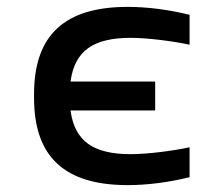

<svg xmlns="http://www.w3.org/2000/svg" viewBox="-20 -529 640 558"><path d="M79 -256V-244C79 -72 169 9 351 9C408 9 470 1 531 -14V-101C480 -90 407 -81 360 -81C252 -81 197 -118 185 -208H431V-292H185C197 -382 252 -419 360 -419C407 -419 480 -410 531 -399V-486C470 -501 408 -509 351 -509C169 -509 79 -428 79 -256Z"/></svg>

Font: LT Wave Mono Medium
Style: Regular
Weight: 500
Designer: Daniel Lyons
Version: Version 2.5 (Glyphs App)